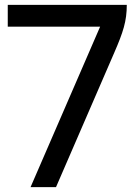

<svg xmlns="http://www.w3.org/2000/svg" viewBox="-20 -772 563 792"><path d="M211 0 451 -554C488 -639 503 -685 503 -752H12V-662H393L106 0Z"/></svg>

Font: Hibana SubMedium
Style: Regular
Weight: 500
Width: 6
Designer: pygmalion
Foundry: ybstudio
Version: Version 0.930;hotconv 1.0.109;makeotfexe 2.5.65596